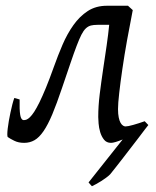

<svg xmlns="http://www.w3.org/2000/svg" viewBox="-20 -477 543 668"><path d="M321.8 -69.8Q321.8 -107.9 326.9 -149.2Q332 -190.4 339.4 -240.2Q342.3 -258.8 345.2 -279.1Q348.1 -299.3 351.1 -319.1Q354 -338.9 356.2 -357.2Q358.4 -375.5 359.9 -390.6H319.3Q305.7 -390.6 296.1 -388.2Q286.6 -385.7 278.6 -378.2Q270.5 -370.6 263.2 -356.2Q255.9 -341.8 246.6 -317.4Q237.3 -293 225.1 -257.1Q212.9 -221.2 195.8 -170.9Q177.2 -115.7 161.9 -79.1Q146.5 -42.5 131.3 -20.5Q116.2 1.5 100.1 10.7Q84 20 64 20Q44.4 20 30 12.9Q15.6 5.9 7.3 0Q5.4 -1.5 5.4 -9.5Q5.4 -17.6 6.8 -29.5Q8.3 -41.5 10.7 -56.2Q13.2 -70.8 16.4 -85.4Q19.5 -100.1 22.9 -113.5Q26.4 -127 29.8 -136.2L48.3 -130.9Q47.4 -95.7 50.3 -77.4Q53.2 -59.1 63 -59.1Q67.4 -59.1 72.5 -61Q77.6 -63 84.2 -69.3Q90.8 -75.7 98.9 -87.9Q106.9 -100.1 117.2 -120.8Q127.4 -141.6 139.9 -171.9Q152.3 -202.1 167.5 -244.6Q181.2 -283.2 197.5 -321.3Q213.9 -359.4 235.4 -389.6Q256.8 -419.9 285.2 -438.5Q313.5 -457 352.1 -457H425.8V-456.5L441.9 -441.9Q431.6 -390.1 422.1 -337.2Q412.6 -284.2 405.8 -237.3Q398.9 -190.4 394.8 -153.6Q390.6 -116.7 390.6 -97.7Q390.6 -80.1 393.1 -68.4Q395.5 -56.6 399.4 -49.8Q403.3 -43 408 -40Q412.6 -37.1 416.5 -37.1Q424.8 -37.1 443.8 -42.5Q462.9 -47.9 483.4 -55.2L496.1 -42Q493.2 -38.6 483.9 -26.4Q474.6 -14.2 461.9 2.7Q449.2 19.5 434.1 38.8Q418.9 58.1 405.3 76.2Q391.6 94.2 380.1 108.4Q368.7 122.6 363.3 129.4Q357.4 135.3 349.1 141.4Q340.8 147.5 332 153.1Q323.2 158.7 314.7 163.3Q306.2 168 299.8 170.9Q296.4 167.5 294.2 164.8Q292 162.1 288.1 157.7L406.7 8.3Q377.9 20 366.2 20Q350.6 20 341.8 8.8Q333 -2.4 328.6 -17.3Q324.2 -32.2 323 -47.4Q321.8 -62.5 321.8 -69.8Z"/></svg>

Font: Gentium Plus CyrE
Style: Italic
Weight: 400
Italic angle: -8°
Designer: J. Victor Gaultney, Annie Olsen, Iska Routamaa, Becca Hirsbrunner
Foundry: SIL International
Version: Version 5.000